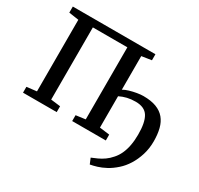

<svg xmlns="http://www.w3.org/2000/svg" viewBox="-193 -981 1486 1434"><g transform="rotate(30 550.0 -264.0)"><path d="M43.5 -743H756V-691L671 -678V-61.5L757 -50.5V0H467V-50.5L548.5 -61.5V-683H251V-60.5L333.5 -50.5V0H43V-50.5L128.5 -60.5V-678L43.5 -690.5ZM743 215.5 723 167.5Q747.5 157.5 773.5 145.8Q799.5 134 825.2 116Q851 98 874.5 70.5Q897 45.5 912.8 11.5Q928.5 -22.5 936.5 -65.5Q944.5 -108.5 944.5 -158Q945 -262.5 914.5 -312.5Q884 -362.5 806.5 -362.5Q767 -362.5 734.2 -354.8Q701.5 -347 671.5 -332L664.5 -362L671.5 -388.5Q689.5 -399.5 719.5 -408.5Q749.5 -417.5 781 -422.8Q812.5 -428 835 -428Q901.5 -428 946.8 -410.8Q992 -393.5 1019.2 -360.8Q1046.5 -328 1058.5 -280.8Q1070.5 -233.5 1070.5 -173Q1070.5 -111 1053.5 -56.2Q1036.5 -1.5 1008.8 42.8Q981 87 947 117Q908.5 151.5 871 171.5Q833.5 191.5 801 201.2Q768.5 211 743 215.5Z"/></g></svg>

Font: Merriweather 28pt SemiBold
Style: Regular
Weight: 600
Version: Version 2.100